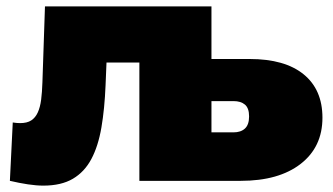

<svg xmlns="http://www.w3.org/2000/svg" viewBox="-20 -567 1043 602"><path d="M11 0 20 -183Q26 -182 32 -181.5Q38 -181 43 -181Q65 -181 78 -189.5Q91 -198 98.5 -214.5Q106 -231 109 -254.5Q112 -278 113 -309L121 -547H643V0H417V-418L466 -371H270L316 -421L311 -300Q308 -226 298 -167.5Q288 -109 266.5 -68.5Q245 -28 208.5 -6.5Q172 15 116 15Q94 15 67.5 11Q41 7 11 0ZM763 -382Q873 -382 932 -334Q991 -286 991 -198Q991 -106 922.5 -53Q854 0 735 0H417V-547H642V-382ZM712 -152Q735 -152 748 -164Q761 -176 761 -202Q761 -228 748 -239Q735 -250 712 -250H642V-152Z"/></svg>

Font: MOST Montserrat Black
Style: Regular
Weight: 900
Designer: Julieta Ulanovsky
Foundry: Julieta Ulanovsky
Version: Version 8.000;March 11, 2024;FontCreator 15.0.0.2926 64-bit